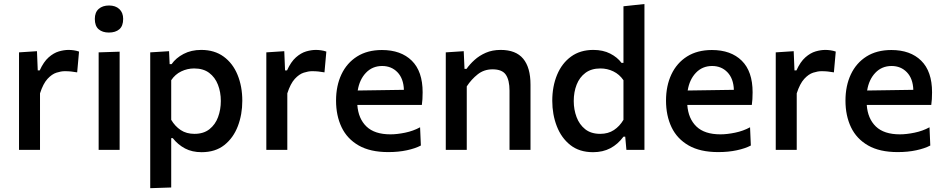

<svg xmlns="http://www.w3.org/2000/svg" viewBox="-20 -764 4814 979"><path d="M77 0V-497L168.5 -503L172.5 -405H182.5Q202.5 -449 228 -471.5Q253.5 -494 280 -501.8Q306.5 -509.5 329.5 -509.5Q342 -509.5 356.2 -507.5Q370.5 -505.5 383 -501L373.5 -395Q356 -398 342 -399.5Q328 -401 310 -401Q291.5 -401 268 -393.5Q244.5 -386 222.2 -361.8Q200 -337.5 184 -288V0Z M483 0V-497L590 -500.5V0ZM535 -598Q502.5 -598 483 -614.8Q463.5 -631.5 463.5 -667.5Q463.5 -701 483.2 -718.5Q503 -736 536 -736Q569 -736 588.5 -717.8Q608 -699.5 608 -667.5Q608 -631.5 588.5 -614.8Q569 -598 535 -598Z M746 195.5V-497L842 -503L845 -437H855Q877 -468.5 916 -489Q955 -509.5 1006 -509.5Q1073.5 -509.5 1120.2 -475.5Q1167 -441.5 1191.2 -382.5Q1215.5 -323.5 1215.5 -250Q1215.5 -180.5 1192.8 -120.8Q1170 -61 1124 -24.5Q1078 12 1008 12Q959.5 12 923.5 -7Q887.5 -26 861 -59.5H853V192ZM971.5 -81.5Q1018 -81.5 1048 -105.2Q1078 -129 1092 -167.2Q1106 -205.5 1106 -249Q1106 -294.5 1091.2 -332.2Q1076.5 -370 1046.5 -392.5Q1016.5 -415 970 -415Q935.5 -415 904.2 -400Q873 -385 853 -355V-153Q872.5 -120 901.5 -100.8Q930.5 -81.5 971.5 -81.5Z M1338 0V-497L1429.5 -503L1433.5 -405H1443.5Q1463.5 -449 1489 -471.5Q1514.5 -494 1541 -501.8Q1567.5 -509.5 1590.5 -509.5Q1603 -509.5 1617.2 -507.5Q1631.5 -505.5 1644 -501L1634.5 -395Q1617 -398 1603 -399.5Q1589 -401 1571 -401Q1552.5 -401 1529 -393.5Q1505.5 -386 1483.2 -361.8Q1461 -337.5 1445 -288V0Z M1959.5 11.5Q1868 11.5 1809 -22.2Q1750 -56 1721.8 -115.2Q1693.5 -174.5 1693.5 -251Q1693.5 -326.5 1721 -384.8Q1748.5 -443 1800.8 -476Q1853 -509 1927.5 -509Q2024.5 -509 2079.8 -454.5Q2135 -400 2135 -293.5Q2135 -255.5 2131 -229H1802Q1807 -159 1848.5 -119Q1890 -79 1971 -79Q2004.5 -79 2045.8 -87.5Q2087 -96 2122 -115L2126 -22Q2097.5 -7 2054.8 2.2Q2012 11.5 1959.5 11.5ZM1928.5 -427.5Q1879 -427.5 1846 -393Q1813 -358.5 1804 -302.5L2039.5 -306Q2037.5 -363.5 2006.8 -395.5Q1976 -427.5 1928.5 -427.5Z M2253 0V-497L2344.5 -503L2348.5 -413H2359Q2375 -436 2399.5 -458.2Q2424 -480.5 2457.2 -495Q2490.5 -509.5 2533 -509.5Q2610.5 -509.5 2647.8 -464.5Q2685 -419.5 2685 -332.5V0H2578V-301.5Q2578 -355.5 2559.2 -383Q2540.5 -410.5 2491.5 -410.5Q2448 -410.5 2415.8 -385Q2383.5 -359.5 2360 -323.5V0Z M3004 12Q2934 12 2888 -24.5Q2842 -61 2819 -120.8Q2796 -180.5 2796 -250Q2796 -323.5 2820.5 -382.5Q2845 -441.5 2891.8 -475.5Q2938.5 -509.5 3005.5 -509.5Q3054.5 -509.5 3091.2 -490.8Q3128 -472 3149 -443.5H3159V-732L3266 -743.5V0H3174L3168 -67H3159Q3130.5 -28.5 3092.2 -8.2Q3054 12 3004 12ZM3040.5 -81.5Q3081 -81.5 3110.2 -100.8Q3139.5 -120 3159 -153V-355Q3138.5 -385 3107.5 -400Q3076.5 -415 3041.5 -415Q2995.5 -415 2965.2 -392.5Q2935 -370 2920.2 -332.2Q2905.5 -294.5 2905.5 -249Q2905.5 -205.5 2919.8 -167.2Q2934 -129 2963.8 -105.2Q2993.5 -81.5 3040.5 -81.5Z M3642 11.5Q3550.5 11.5 3491.5 -22.2Q3432.5 -56 3404.2 -115.2Q3376 -174.5 3376 -251Q3376 -326.5 3403.5 -384.8Q3431 -443 3483.2 -476Q3535.5 -509 3610 -509Q3707 -509 3762.2 -454.5Q3817.5 -400 3817.5 -293.5Q3817.5 -255.5 3813.5 -229H3484.5Q3489.5 -159 3531 -119Q3572.5 -79 3653.5 -79Q3687 -79 3728.2 -87.5Q3769.5 -96 3804.5 -115L3808.5 -22Q3780 -7 3737.2 2.2Q3694.5 11.5 3642 11.5ZM3611 -427.5Q3561.5 -427.5 3528.5 -393Q3495.5 -358.5 3486.5 -302.5L3722 -306Q3720 -363.5 3689.2 -395.5Q3658.5 -427.5 3611 -427.5Z M3935.5 0V-497L4027 -503L4031 -405H4041Q4061 -449 4086.5 -471.5Q4112 -494 4138.5 -501.8Q4165 -509.5 4188 -509.5Q4200.5 -509.5 4214.8 -507.5Q4229 -505.5 4241.5 -501L4232 -395Q4214.5 -398 4200.5 -399.5Q4186.5 -401 4168.5 -401Q4150 -401 4126.5 -393.5Q4103 -386 4080.8 -361.8Q4058.5 -337.5 4042.5 -288V0Z M4557 11.5Q4465.5 11.5 4406.5 -22.2Q4347.5 -56 4319.2 -115.2Q4291 -174.5 4291 -251Q4291 -326.5 4318.5 -384.8Q4346 -443 4398.2 -476Q4450.5 -509 4525 -509Q4622 -509 4677.2 -454.5Q4732.5 -400 4732.5 -293.5Q4732.5 -255.5 4728.5 -229H4399.5Q4404.5 -159 4446 -119Q4487.5 -79 4568.5 -79Q4602 -79 4643.2 -87.5Q4684.5 -96 4719.5 -115L4723.5 -22Q4695 -7 4652.2 2.2Q4609.5 11.5 4557 11.5ZM4526 -427.5Q4476.5 -427.5 4443.5 -393Q4410.5 -358.5 4401.5 -302.5L4637 -306Q4635 -363.5 4604.2 -395.5Q4573.5 -427.5 4526 -427.5Z"/></svg>

Font: Commissioner Medium
Style: Regular
Weight: 500
Designer: Kostas Bartsokas
Foundry: Kostas Bartsokas
Version: Version 1.000; ttfautohint (v1.8.3)